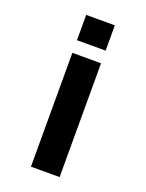

<svg xmlns="http://www.w3.org/2000/svg" viewBox="-137 -608 651 856"><g transform="rotate(20 188.0 -180.0)"><path d="M256 -540H120V-420H256ZM256 -360H120V180H256Z"/></g></svg>

Font: Manrope ExtraBold
Style: Regular
Weight: 800
Designer: Mikhail Sharanda
Foundry: Mikhail Sharanda
Version: Version 4.505